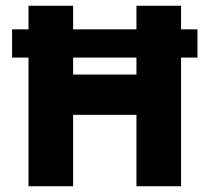

<svg xmlns="http://www.w3.org/2000/svg" viewBox="-20 -647 728 667"><path d="M666 -447H22V-545H666ZM79 0V-627H234V0ZM454 0V-627H609V0ZM178 -248V-388H532V-248Z"/></svg>

Font: Blinker
Style: Regular
Weight: 400
Designer: Juergen Huber
Foundry: supertype
Version: 1.017